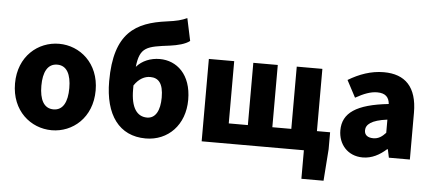

<svg xmlns="http://www.w3.org/2000/svg" viewBox="-61 -980 2979 1321"><g transform="rotate(5 1428.5 -319.5)"><path d="M319 14C463 14 597 -96 597 -285C597 -473 463 -583 319 -583C174 -583 40 -473 40 -285C40 -96 174 14 319 14ZM319 -130C252 -130 222 -190 222 -285C222 -379 252 -439 319 -439C385 -439 415 -379 415 -285C415 -190 385 -130 319 -130Z M968 14C1123 14 1237 -103 1237 -276C1237 -452 1135 -539 1018 -539C956 -539 897 -516 858 -471C873 -611 923 -617 1080 -637C1131 -644 1185 -657 1215 -681L1182 -836C1145 -819 1112 -810 1043 -801C832 -773 684 -693 684 -357C684 -124 785 14 968 14ZM853 -314V-342C886 -392 927 -410 963 -410C1019 -410 1054 -376 1054 -276C1054 -187 1024 -130 965 -130C896 -130 853 -188 853 -314Z M1354 0H2060V197H2213L2229 -22V-139H2138V-569H1961V-139H1830V-569H1661V-139H1529V-569H1354Z M2467 14C2530 14 2583 -15 2630 -57H2635L2647 0H2792V-323C2792 -501 2709 -583 2562 -583C2473 -583 2392 -553 2317 -508L2379 -391C2436 -423 2483 -441 2528 -441C2586 -441 2610 -414 2614 -368C2392 -344 2298 -279 2298 -159C2298 -64 2362 14 2467 14ZM2528 -124C2491 -124 2467 -140 2467 -173C2467 -213 2503 -246 2614 -260V-169C2588 -141 2564 -124 2528 -124Z"/></g></svg>

Font: Noto Sans JP Black
Style: Regular
Weight: 900
Designer: Ryoko NISHIZUKA  (kana, bopomofo & ideographs); Paul D. Hunt (Latin, Greek & Cyrillic); Sandoll Communications , Soo-you
Foundry: Adobe
Version: Version 2.002;hotconv 1.0.116;makeotfexe 2.5.65601